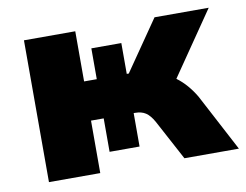

<svg xmlns="http://www.w3.org/2000/svg" viewBox="-60 -574 840 656"><g transform="rotate(-10 359.5 -246.0)"><path d="M60 0V-492H238V-318H282V-425H386V-318H393L513 -492H701L550 -272Q569 -258 585 -239.5Q601 -221 614 -199L719 0H530L455 -140Q442 -163 427.5 -172.5Q413 -182 391 -182H386V-66H282V-182H238V0Z"/></g></svg>

Font: Nunito Sans Black
Style: Regular
Weight: 900
Designer: Vernon Adams
Foundry: Vernon Adams
Version: Version 3.006; ttfautohint (v1.8.3)